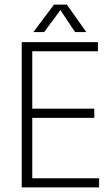

<svg xmlns="http://www.w3.org/2000/svg" viewBox="-20 -819 488 839"><path d="M272 -799 357 -679H308L244 -775L173 -679H126L216 -799ZM413 0H75V-635H408V-595H121V-344H392V-304H121V-40H413Z"/></svg>

Font: Gemunu Libre ExtraLight
Style: Regular
Weight: 200
Designer: Puspanada Ekanayake, Sola Matas, Pathum Egodawatta, Kosala Senevirathne
Foundry: mooniak
Version: Version 1.100